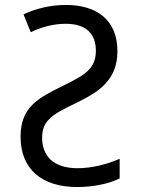

<svg xmlns="http://www.w3.org/2000/svg" viewBox="-20 -745 570 775"><path d="M292 10C354 10 421 -3 463 -25V-104C413 -82 350 -66 293 -66C193 -66 150 -118 150 -189C150 -262 195 -285 295 -333C377 -374 454 -421 454 -538C454 -665 370 -725 246 -725C185 -725 126 -711 75 -687L104 -615C147 -636 197 -649 245 -649C326 -649 367 -610 367 -540C367 -466 320 -441 233 -398C133 -349 63 -312 63 -193C63 -63 148 10 292 10Z"/></svg>

Font: Noto Sans Mono Condensed
Style: Regular
Weight: 400
Width: 3
Designer: Monotype Design Team
Foundry: Monotype Imaging Inc.
Version: Version 2.014